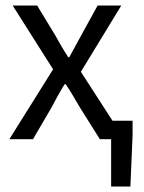

<svg xmlns="http://www.w3.org/2000/svg" viewBox="-20 -506 522 698"><path d="M384 172V0H343L272 -113Q259 -135 246 -157Q233 -179 219 -200H215Q202 -179 190 -157.5Q178 -136 166 -113L100 0H14L173 -254L26 -486H115L180 -379Q191 -359 203 -338.5Q215 -318 228 -298H232Q243 -318 254 -338.5Q265 -359 276 -379L335 -486H421L274 -245L389 -67H462V-15L454 172Z"/></svg>

Font: SourceSansPro
Style: Book
Weight: 400
Designer: Paul D. Hunt
Foundry: Adobe Systems Incorporated
Version: Version 2.021;PS 2.000;hotconv 1.0.86;makeotf.lib2.5.63406